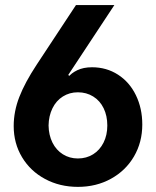

<svg xmlns="http://www.w3.org/2000/svg" viewBox="-20 -727 616 757"><path d="M34 -229.9Q34 -287.5 56 -344.3Q77.9 -401.1 124.2 -471.4L279.5 -707H430.9L243.8 -423.5L238.8 -438.4L261.9 -422.1L249.4 -422.9Q260.2 -438.2 284.4 -450Q308.6 -461.8 342.8 -461.8Q400 -461.8 445.3 -432.6Q490.6 -403.4 515.8 -351.7Q541 -300 541 -236Q541 -166.3 508.3 -110.2Q475.5 -54.1 417.5 -22.2Q359.6 9.8 287.1 9.8Q215.6 9.8 157.7 -21.3Q99.7 -52.4 66.9 -107.2Q34 -161.9 34 -229.9ZM403.1 -232.2Q403.1 -270.5 388.6 -300.3Q374 -330.2 347.4 -346.6Q320.8 -363.1 287 -363.1Q254.2 -363.1 227.9 -346.6Q201.6 -330.2 186.8 -300Q172.1 -269.9 171.5 -232.2Q172.1 -194.4 186.8 -164.8Q201.6 -135.2 227.9 -118.7Q254.2 -102.2 287 -102.2Q320.8 -102.2 347.2 -118.7Q373.5 -135.2 388.3 -164.8Q403.1 -194.4 403.1 -232.2Z"/></svg>

Font: Pretendard GOV Variable
Style: Regular
Weight: 400
Designer: Base glyphs from Inter by Rasmus Andersson; Hangul glyphs from Noto Sans CJK(Source Han Sans) by Jang Soo-young and Kang
Foundry: Kil Hyung-jin
Version: Version 1.307;Glyphs 3.2 (3192)